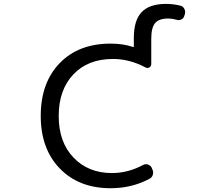

<svg xmlns="http://www.w3.org/2000/svg" viewBox="-20 -992 1040 1001"><path d="M556.6 -10.7Q391.6 -10.7 292 -113.3Q192.4 -215.8 192.4 -387.7Q192.4 -560.5 291 -662.6Q389.6 -764.6 556.6 -764.6Q622.1 -764.6 673.8 -747.1Q677.7 -745.1 677.7 -750V-793.9Q677.7 -885.7 718.3 -928.7Q758.8 -971.7 846.7 -971.7Q881.8 -971.7 918.9 -962.9Q932.6 -960 940.4 -947.3Q945.3 -938.5 945.3 -929.7Q945.3 -924.8 944.3 -919.9L941.4 -911.1Q938.5 -897.5 926.3 -891.1Q914.1 -884.8 901.4 -888.7Q877 -895.5 858.4 -895.5Q808.6 -895.5 788.6 -871.6Q768.6 -847.7 768.6 -790V-658.2Q768.6 -646.5 758.8 -640.6Q749 -634.8 738.3 -640.6Q655.3 -684.6 569.3 -684.6Q438.5 -684.6 362.3 -604Q286.1 -523.4 286.1 -387.2Q286.1 -251 363.3 -170.4Q440.4 -89.8 563.5 -89.8Q647.5 -89.8 725.6 -131.8Q738.3 -138.7 751.5 -134.3Q764.6 -129.9 770.5 -118.2L774.4 -108.4Q781.2 -95.7 776.9 -81.1Q772.5 -66.4 758.8 -59.6Q667 -10.7 556.6 -10.7Z"/></svg>

Font: Rounded-L Mgen+ 2m regular
Style: Regular
Weight: 400
Designer: [Source Han Sans]
Ryoko NISHIZUKA  (kana & ideographs); Paul D. Hunt (Latin, Greek & Cyrillic); Wenlong ZHANG  (bopomofo
Version: Version 1.059.20150602